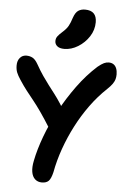

<svg xmlns="http://www.w3.org/2000/svg" viewBox="-65 -1054 745 1115"><g transform="rotate(5 307.5 -496.0)"><path d="M222 15Q198 15 182 0.5Q166 -14 161.5 -41.5Q157 -69 165 -107Q178 -173 206.5 -250Q235 -327 277 -405Q319 -483 371.5 -555Q424 -627 485 -682Q507 -700 521 -706.5Q535 -713 549 -713Q565 -713 576.5 -705.5Q588 -698 594 -683Q600 -668 600 -648Q600 -633 596.5 -620Q593 -607 583 -592.5Q573 -578 553 -559Q501 -510 457.5 -450Q414 -390 380 -324Q346 -258 321.5 -189Q297 -120 284 -50Q275 -12 261.5 1.5Q248 15 222 15ZM288 -269Q272 -269 259 -277Q246 -285 238 -300Q203 -356 177.5 -392.5Q152 -429 131 -455Q110 -481 90 -506.5Q70 -532 47 -567Q31 -591 24 -608.5Q17 -626 17 -650Q17 -677 31.5 -694Q46 -711 69 -711Q89 -711 105 -702.5Q121 -694 136 -668Q158 -629 177 -601.5Q196 -574 213.5 -551Q231 -528 249.5 -504Q268 -480 288 -449Q308 -418 331 -372Q338 -358 339 -340.5Q340 -323 334.5 -306.5Q329 -290 317.5 -279.5Q306 -269 288 -269ZM284 -769Q257 -769 243 -780.5Q229 -792 229 -810Q229 -826 238 -838Q247 -850 264 -865Q288 -886 298.5 -905Q309 -924 318 -953Q329 -985 345.5 -996Q362 -1007 385 -1007Q419 -1007 436 -990Q453 -973 453 -939Q453 -894 428 -855.5Q403 -817 364 -793Q325 -769 284 -769Z"/></g></svg>

Font: Shantell Sans SemiBold
Style: Regular
Weight: 600
Designer: Stephen Nixon, Anya Danilova, Shantell Martin
Foundry: Arrow Type
Version: Version 1.011;[c5ecc13dd]